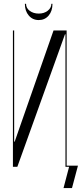

<svg xmlns="http://www.w3.org/2000/svg" viewBox="-20 -855 421 984"><path d="M254.4 -699 69.1 -168.8 55.2 -128.8H52.6V-168.8V-699H46.2V0H68.8L298.6 -639.1L312.9 -679.1H315.5V-639.1V0H321.5V-699ZM243.2 -835.4H248.9Q248.9 -798.2 229.3 -775.2Q209.8 -752.2 178.5 -752.2Q147.3 -752.2 127.4 -775.5Q107.5 -798.8 107.5 -835.4H113.5Q113.5 -813.8 132.2 -799.6Q151 -785.4 178.8 -785.4Q205.8 -785.4 224.5 -799.9Q243.2 -814.4 243.2 -835.4ZM348.9 109 379.5 -6H315.9V0H334.1L305.5 109Z"/></svg>

Font: Moniqa Black
Style: Regular
Weight: 900
Designer: Rajesh Rajput
Foundry: Rajesh Rajput
Version: Version 1.000